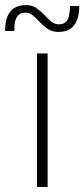

<svg xmlns="http://www.w3.org/2000/svg" viewBox="-73 -738 333 758"><path d="M73 0V-527H115V0ZM157 -612Q133 -612 116 -623.5Q99 -635 85 -650Q71 -665 57.5 -676.5Q44 -688 27 -688Q8 -688 -2 -676.5Q-12 -665 -14.5 -648.5Q-17 -632 -16 -616H-53Q-53 -645 -45.5 -668Q-38 -691 -19.5 -704.5Q-1 -718 30 -718Q53 -718 70 -706.5Q87 -695 101 -680Q115 -665 128.5 -653.5Q142 -642 159 -642Q179 -642 188.5 -653Q198 -664 200.5 -681Q203 -698 203 -714H240Q240 -685 232 -661.5Q224 -638 206 -625Q188 -612 157 -612Z"/></svg>

Font: Onest Thin
Style: Regular
Weight: 250
Designer: Dmitri Voloshin, Andrey Kudryavtsev
Foundry: Dmitri Voloshin, Andrey Kudryavtsev
Version: Version 1.000;gftools[0.9.33]